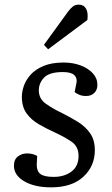

<svg xmlns="http://www.w3.org/2000/svg" viewBox="-20 -792 480 826"><path d="M211 -31Q257 -31 287.5 -54Q318 -77 318 -121Q318 -162 287 -183Q256 -204 212 -224Q179 -239 147 -257.5Q115 -276 94.5 -304Q74 -332 74 -376Q74 -398 83 -423.5Q92 -449 112.5 -471.5Q133 -494 168 -508.5Q203 -523 254 -523Q294 -523 327 -510.5Q360 -498 379.5 -476.5Q399 -455 399 -427Q399 -405 385.5 -392Q372 -379 351 -379Q333 -379 320.5 -384.5Q308 -390 301 -396L309 -435Q313 -456 299.5 -469Q286 -482 250 -482Q193 -482 170 -458.5Q147 -435 147 -403Q147 -367 177.5 -345.5Q208 -324 246 -306Q282 -288 314.5 -268Q347 -248 367.5 -219Q388 -190 388 -146Q388 -77 338.5 -31.5Q289 14 200 14Q129 14 84.5 -12Q40 -38 40 -79Q40 -106 57 -119Q74 -132 96 -132Q121 -132 140 -121L138 -83Q138 -55 154.5 -43Q171 -31 211 -31ZM272 -741Q284 -757 294 -764.5Q304 -772 319 -772Q340 -772 350 -755Q360 -738 356 -706L187 -580L169 -599Z"/></svg>

Font: Literata 36pt
Style: Italic
Weight: 400
Italic angle: -2°
Designer: Latin by Veronika Burian and Jose Scaglione. Greek by Irene Vlachou. Cyrillic by Vera Evstafieva
Foundry: TypeTogether
Version: Version 3.002